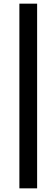

<svg xmlns="http://www.w3.org/2000/svg" viewBox="-20 -810 308 1050"><path d="M86 -790V220H183V-790Z"/></svg>

Font: Unageo
Style: Medium
Weight: 500
Designer: Richard Sepsi
Foundry: Richard Sepsi
Version: Version 2.000